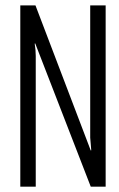

<svg xmlns="http://www.w3.org/2000/svg" viewBox="-20 -696 444 716"><path d="M318.4 -134.8 320.3 -135.7Q316.4 -180.7 316.4 -182.6V-675.8H374V0H318.4L111.3 -534.2L109.4 -533.2Q113.3 -509.8 113.3 -487.3V0H55.7V-675.8H112.3Z"/></svg>

Font: Vancouver Drive
Style: Regular
Weight: 400
Designer: Valery Zaveryaev
Foundry: Cyreal (www.cyreal.org)
Version: Version 1.06